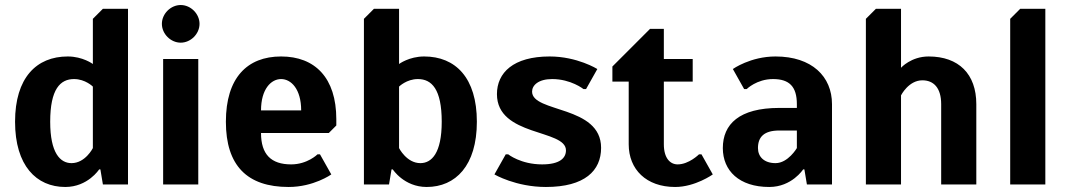

<svg xmlns="http://www.w3.org/2000/svg" viewBox="-20 -735 4255 765"><path d="M350 -145C350 -145 320 -85 265 -85C220 -85 180 -125 180 -250C180 -380 220 -420 275 -420C320 -420 350 -390 350 -390ZM490 -700H390L350 -660V-480C350 -480 310 -510 250 -510C125 -510 40 -425 40 -250C40 -75 125 10 240 10C330 10 375 -60 375 -60H380L390 0H490Z M630 -500V0H770V-500ZM700 -715C660 -715 625 -680 625 -640C625 -600 660 -565 700 -565C740 -565 775 -600 775 -640C775 -680 740 -715 700 -715Z M1100 -420C1140 -420 1180 -380 1180 -295H1020C1020 -380 1060 -420 1100 -420ZM1130 10C1230 10 1300 -40 1300 -40L1255 -120H1245C1245 -120 1205 -80 1140 -80C1060 -80 1020 -120 1020 -205H1290L1320 -235V-260C1320 -425 1235 -510 1100 -510C965 -510 880 -425 880 -250C880 -75 965 10 1130 10Z M1570 -390C1570 -390 1600 -420 1645 -420C1700 -420 1740 -380 1740 -250C1740 -125 1700 -85 1655 -85C1600 -85 1570 -145 1570 -145ZM1470 -700 1430 -660V0H1530L1540 -60H1545C1545 -60 1590 10 1680 10C1795 10 1880 -75 1880 -250C1880 -425 1795 -510 1670 -510C1610 -510 1570 -480 1570 -480V-700Z M2170 -510C2025 -510 1960 -445 1960 -360C1960 -190 2235 -221 2235 -136C2235 -105 2210 -80 2140 -80C2055 -80 2005 -120 2005 -120H1995L1950 -40C1950 -40 2035 10 2155 10C2310 10 2375 -55 2375 -146C2375 -316 2100 -285 2100 -370C2100 -395 2125 -420 2180 -420C2255 -420 2305 -380 2305 -380H2315L2360 -460C2360 -460 2280 -510 2170 -510Z M2680 -80C2650 -80 2625 -105 2625 -160V-410H2740V-500H2625V-620H2570L2420 -470V-410H2485V-160C2485 -60 2555 10 2670 10C2750 10 2820 -40 2820 -40L2775 -120H2765C2765 -120 2725 -80 2680 -80Z M3155 -305H3085C2925 -305 2860 -240 2860 -145C2860 -55 2925 10 3045 10C3135 10 3180 -60 3180 -60H3185L3195 0H3295V-320C3295 -430 3215 -510 3070 -510C2970 -510 2900 -460 2900 -460L2945 -380H2955C2955 -380 2995 -420 3060 -420C3125 -420 3155 -390 3155 -320ZM3155 -145C3155 -145 3120 -85 3070 -85C3025 -85 3000 -110 3000 -145C3000 -190 3025 -215 3085 -215H3155Z M3470 -700 3430 -660V0H3570V-355C3570 -355 3600 -415 3655 -415C3700 -415 3730 -385 3730 -320V0H3870V-320C3870 -440 3800 -510 3680 -510C3610 -510 3570 -465 3570 -465V-700Z M4005 0H4145V-700H4045L4005 -660Z"/></svg>

Font: Scada
Style: Bold
Weight: 700
Designer: Jovanny Lemonad
Foundry: Jovanny Lemonad
Version: Version 3.005